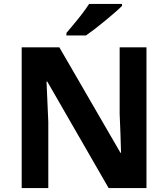

<svg xmlns="http://www.w3.org/2000/svg" viewBox="-20 -954 853 974"><path d="M723 0H531L220 -540H216Q218 -489 220.5 -438Q223 -387 225 -336V0H90V-714H281L591 -179H594Q593 -229 591 -278Q589 -327 587 -376V-714H723ZM599 -934V-924Q585 -910 562 -890Q539 -870 512.5 -848Q486 -826 460.5 -806.5Q435 -787 416 -774H317V-787Q333 -806 354.5 -831.5Q376 -857 397 -884.5Q418 -912 432 -934Z"/></svg>

Font: Noto IKEA Latin
Style: Bold
Weight: 700
Designer: Monotype Design Team
Foundry: Monotype Imaging Inc.
Version: Version 1.0